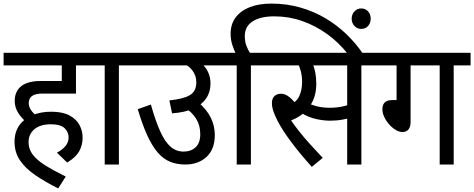

<svg xmlns="http://www.w3.org/2000/svg" viewBox="-20 -916 2640 1069"><path d="M134 -229Q102 -256 82 -286.5Q62 -317 62 -354Q62 -407 98 -436Q134 -465 207 -465H324V-552H0V-622H496V-552H403V-395H216Q177 -395 158.5 -381.5Q140 -368 140 -342Q140 -323 151.5 -305Q163 -287 181 -274ZM297 -66Q329 -83 345.5 -104Q362 -125 362 -150Q362 -181 339.5 -202.5Q317 -224 263 -224Q204 -224 171.5 -196.5Q139 -169 139 -124Q139 -86 162 -55.5Q185 -25 231 4Q277 33 346 67L304 133Q230 96 175.5 58.5Q121 21 91 -23.5Q61 -68 61 -126Q61 -182 88.5 -219.5Q116 -257 162 -275.5Q208 -294 265 -294Q327 -294 365.5 -274Q404 -254 422 -221Q440 -188 440 -150Q440 -108 421 -74Q402 -40 354 -11Z M642 -552V0H563V-552H483V-622H735V-552Z M721 -622H1235V-552H721ZM1101 -563Q1126 -542 1139 -513.5Q1152 -485 1152 -451Q1152 -404 1128 -368.5Q1104 -333 1057 -311.5Q1010 -290 938 -285L923 -357Q1002 -365 1037.5 -386.5Q1073 -408 1073 -458Q1073 -494 1052.5 -522Q1032 -550 999 -563ZM1085 -346Q1132 -305 1154 -260Q1176 -215 1176 -164Q1176 -85 1130 -42.5Q1084 0 1011 0Q965 0 927 -15.5Q889 -31 858 -67Q827 -103 800 -162Q773 -221 747 -308L820 -334Q847 -239 873.5 -181.5Q900 -124 931 -98Q962 -72 1002 -72Q1043 -72 1069 -96Q1095 -120 1095 -169Q1095 -218 1072 -255Q1049 -292 1006 -319Z M1294 -615Q1282 -639 1273 -667.5Q1264 -696 1264 -728Q1264 -782 1292.5 -819.5Q1321 -857 1371.5 -876.5Q1422 -896 1491 -896Q1576 -896 1652.5 -874Q1729 -852 1793.5 -813.5Q1858 -775 1910.5 -724Q1963 -673 2002 -615H1917Q1867 -679 1802 -726Q1737 -773 1662.5 -799Q1588 -825 1507 -825Q1430 -825 1386.5 -797Q1343 -769 1343 -715Q1343 -684 1352.5 -659.5Q1362 -635 1376 -615ZM1377 -552V0H1298V-552H1218V-622H1470V-552ZM1938 -812Q1938 -836 1953.5 -852.5Q1969 -869 1991 -869Q2015 -869 2029.5 -852.5Q2044 -836 2044 -812Q2044 -788 2029.5 -771.5Q2015 -755 1991 -755Q1969 -755 1953.5 -771.5Q1938 -788 1938 -812Z M1716 13Q1651 -59 1601 -126Q1551 -193 1526 -242Q1510 -273 1502 -297Q1494 -321 1494 -342Q1494 -367 1507.5 -380.5Q1521 -394 1544 -394Q1568 -394 1590.5 -376Q1613 -358 1635 -328L1591 -332Q1631 -347 1646.5 -381.5Q1662 -416 1662 -459Q1662 -493 1654.5 -521Q1647 -549 1637 -564L1679 -552H1456V-622H1837V-552H1687L1719 -566Q1730 -541 1735.5 -512.5Q1741 -484 1741 -449Q1741 -409 1730 -375.5Q1719 -342 1698 -316L1690 -305Q1673 -286 1649.5 -270.5Q1626 -255 1593 -242L1594 -255Q1617 -221 1645 -185.5Q1673 -150 1706.5 -113Q1740 -76 1777 -37ZM1818 -244Q1781 -244 1739 -253.5Q1697 -263 1658 -287L1682 -347Q1719 -330 1749.5 -323Q1780 -316 1817 -316Q1854 -316 1888.5 -323.5Q1923 -331 1957 -348V-272Q1925 -257 1890 -250.5Q1855 -244 1818 -244ZM1913 0V-552H1817V-622H2085V-552H1992V0Z M2266 -552V-236Q2266 -210 2254.5 -195.5Q2243 -181 2220 -181Q2203 -181 2183.5 -192.5Q2164 -204 2147 -223Q2130 -242 2119.5 -264.5Q2109 -287 2109 -309Q2109 -332 2122 -345.5Q2135 -359 2167 -359H2188V-552H2072V-622H2600V-552H2506V0H2428V-552Z"/></svg>

Font: Noto Sans Devanagari SemiCondensed
Style: Regular
Weight: 400
Width: 4
Designer: Jelle Bosma - Monotype Design Team
Foundry: Monotype Imaging Inc.
Version: Version 2.006